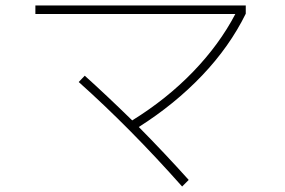

<svg xmlns="http://www.w3.org/2000/svg" viewBox="-20 -707 1040 700"><path d="M109 -687H876V-657Q817 -537 717 -432Q617 -327 486 -244Q579 -150 668 -51L644 -27Q455 -240 267 -408L289 -431Q368 -360 462 -268Q588 -346 684 -445.5Q780 -545 838 -656H109Z"/></svg>

Font: IBM Plex Sans JP ExtraLight
Style: Regular
Weight: 200
Designer: Mike Abbink; Paul van der Laan; Pieter van Rosmalen; Wujin Sim; Yejin Wi; Jinhee Kim; Boomi Park; Yona Kim; Kichan Ma
Foundry: Sandoll Inc.
Version: Version 1.001